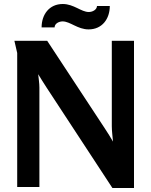

<svg xmlns="http://www.w3.org/2000/svg" viewBox="-20 -935 754 960"><path d="M529 -905H465C464 -885 441 -875 424 -875C386 -875 349 -915 294 -915C226 -915 188 -862 188 -798H253C253 -818 276 -828 293 -828C331 -828 368 -788 423 -788C491 -788 529 -841 529 -905ZM216 -731H52L66 -670V0H177V-497C177 -519 173 -542 171 -564C184 -542 199 -519 213 -497L542 5H650V-731H539V-304C539 -279 543 -252 545 -227C532 -249 519 -271 504 -293Z"/></svg>

Font: Rosario
Style: Bold
Weight: 700
Designer: Hector Gatti
Foundry: Omnibus Type
Version: Version 1.100